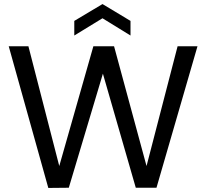

<svg xmlns="http://www.w3.org/2000/svg" viewBox="-20 -925 1016 946"><path d="M23 -697H120L272 -107L440 -697H542L702 -107L855 -697H953L751 0H649L487 -562L319 0L218 1ZM623 -750 485 -835 346 -750V-822L485 -905L623 -822Z"/></svg>

Font: Poppins
Style: Regular
Weight: 400
Designer: Ninad Kale (Devanagari), Jonny Pinhorn (Latin)
Version: Version 5.002